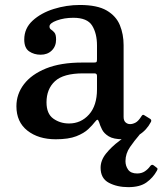

<svg xmlns="http://www.w3.org/2000/svg" viewBox="-20 -550 654 772"><path d="M46 -123Q46 -171.5 76.2 -211.2Q106.5 -251 165.2 -274.8Q224 -298.5 310 -298.5H357Q365.5 -298.5 367.8 -300.5Q370 -302.5 370 -311.5V-367Q370 -415.5 350.5 -447Q331 -478.5 275 -478.5Q238.5 -478.5 208.8 -467.8Q179 -457 179 -443.5Q179 -435 185.8 -430.8Q192.5 -426.5 199 -418.8Q205.5 -411 205.5 -391Q205.5 -364 188.2 -347Q171 -330 143.5 -330Q117 -330 97.2 -343.5Q77.5 -357 77.5 -391Q77.5 -436 111.2 -467Q145 -498 196.2 -514Q247.5 -530 301 -530Q371 -530 409 -507.8Q447 -485.5 462 -448.8Q477 -412 477 -368.5V-80Q477 -65 484.8 -58Q492.5 -51 503 -51Q513.5 -51 525 -57Q536.5 -63 549 -83Q554 -91.5 560.5 -86.5L584 -72Q590.5 -67.5 587 -60Q569.5 -26.5 539.8 -8.2Q510 10 474.5 10H474Q436.5 10 417.2 -1.8Q398 -13.5 390 -29.8Q382 -46 378.5 -58.5Q375 -68.5 371.8 -68.5Q368.5 -68.5 361.5 -59.5Q352.5 -47.5 335.2 -31Q318 -14.5 286.8 -2.2Q255.5 10 204 10Q134.5 10 90.2 -24.8Q46 -59.5 46 -123ZM167 -138.5Q167 -92.5 194.5 -73Q222 -53.5 257.5 -53.5Q305.5 -53.5 337.8 -89.5Q370 -125.5 370 -191V-245Q370 -255 360 -255H314.5Q235 -255 201 -223.5Q167 -192 167 -138.5ZM496 202.5Q451 202.5 417.8 185Q384.5 167.5 384.5 124.5Q384.5 94.5 406.5 67.2Q428.5 40 459.2 17Q490 -6 517 -24Q535 -36.5 543 -27Q551 -18.5 538 -4.5Q521 15 502.8 41.2Q484.5 67.5 484.5 98Q484.5 117 495.2 132.2Q506 147.5 531.5 147.5Q549.5 147.5 562.5 138.8Q575.5 130 583.5 118.5Q590.5 109 598 115L608.5 123Q613.5 126.5 613.5 129Q613.5 131.5 610.5 137Q595.5 164.5 569 183.5Q542.5 202.5 496 202.5Z"/></svg>

Font: Besley Medium
Style: Regular
Weight: 500
Designer: Owen Earl
Foundry: indestructible type*
Version: Version 2.001; ttfautohint (v1.8.3)